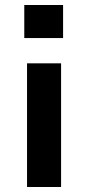

<svg xmlns="http://www.w3.org/2000/svg" viewBox="-20 -747 351 767"><path d="M77 -595V-727H232V-595ZM88 0V-494H224V0Z"/></svg>

Font: Nunito Sans 10pt SemiExpanded
Style: Bold
Weight: 700
Width: 6
Designer: Vernon Adams
Foundry: Vernon Adams
Version: Version 3.101;gftools[0.9.27]